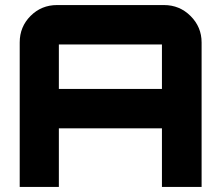

<svg xmlns="http://www.w3.org/2000/svg" viewBox="-20 -740 876 760"><path d="M206 -720H629Q691 -720 734.5 -676.5Q778 -633 778 -572V0H621V-232H213V0H58V-572Q58 -634 101 -677Q144 -720 206 -720ZM213 -388H621V-564H213Z"/></svg>

Font: Orbitron
Style: Black
Weight: 900
Designer: Matt McInerney
Foundry: Matt McInerney
Version: 1.000